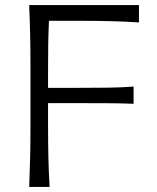

<svg xmlns="http://www.w3.org/2000/svg" viewBox="-20 -733 614 753"><path d="M94.5 0Q97 -60 98.2 -115.2Q99.5 -170.5 99.5 -236.5V-475Q99.5 -541 98.2 -597Q97 -653 94.5 -713H525V-645Q474 -648.5 415.5 -650Q357 -651.5 278 -651.5H172Q170 -606.5 169.2 -561.8Q168.5 -517 168.5 -465V-388.5H285Q355.5 -388.5 406 -389.2Q456.5 -390 504 -393.5V-326Q454 -328 403.5 -328.2Q353 -328.5 284.5 -328.5H168.5V-236.5Q168.5 -170.5 169.8 -115.2Q171 -60 174.5 0Z"/></svg>

Font: Commissioner Flair Light
Style: Regular
Weight: 300
Designer: Kostas Bartsokas
Foundry: Kostas Bartsokas
Version: Version 1.000; ttfautohint (v1.8.3)